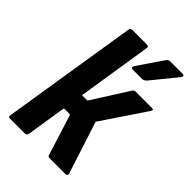

<svg xmlns="http://www.w3.org/2000/svg" viewBox="-210 -791 879 879"><g transform="rotate(45 229.5 -352.0)"><path d="M451 -494Q458 -494 458.5 -490Q459 -486 455 -480L312 -267L394 -14Q397 0 384 0H280Q271 0 269 -8L206 -208H166L135 -12Q133 0 121 0H24Q13 0 15 -12L120 -671Q122 -683 133 -683H229Q241 -683 239 -671L182 -309H217L330 -487Q335 -494 343 -494ZM262 -556Q256 -556 254.5 -560.5Q253 -565 256 -571L338 -691Q346 -704 358 -704H439Q446 -704 447.5 -699.5Q449 -695 444 -688L347 -569Q336 -556 324 -556Z"/></g></svg>

Font: Sofia Sans Condensed ExtraBold
Style: Italic
Weight: 800
Italic angle: -9°
Version: Version 4.100